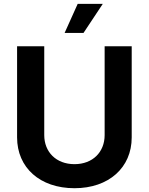

<svg xmlns="http://www.w3.org/2000/svg" viewBox="-20 -968 774 998"><path d="M367.2 10.3C545.4 10.3 664.6 -96.7 664.6 -253.9V-727.5H523.9V-265.6C523.9 -178.2 462.4 -114.7 367.2 -114.7C271.5 -114.7 210 -178.2 210 -265.6V-727.5H68.8V-253.9C68.8 -96.7 187.5 10.3 367.2 10.3ZM315.9 -796.9H414.1L514.2 -947.8H383.8Z"/></svg>

Font: Raveo SemiBold
Style: Regular
Weight: 600
Designer: Jakub Foglar, Rasmus Andersson (Inter)
Foundry: Jakubfoglar.com
Version: Version 1.100;Glyphs 3.2.3 (3260)